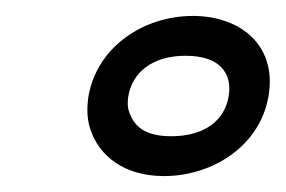

<svg xmlns="http://www.w3.org/2000/svg" viewBox="-20 -461 359 241"><path d="M267 -340C262 -310 237 -290 195 -290C161 -290 148 -303 142 -321C140 -326 140 -333 141 -340C146 -370 171 -391 213 -391C255 -391 272 -370 267 -340ZM317 -340C328 -403 283 -441 222 -441C161 -441 102 -403 91 -340C89 -326 89 -313 93 -300C104 -265 136 -240 186 -240C246 -240 306 -277 317 -340Z"/></svg>

Font: Asimov
Style: WidOuIt
Weight: 500
Designer: Google
Version: Version 2.000980; 2014